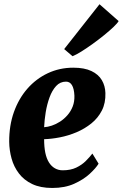

<svg xmlns="http://www.w3.org/2000/svg" viewBox="-20 -898 594 929"><path d="M457 -106Q444 -84.5 414.2 -57Q384.5 -29.5 339.2 -9Q294 11.5 233 11.5Q175.5 11.5 135.8 -7.5Q96 -26.5 71.5 -58.8Q47 -91 36 -130.8Q25 -170.5 24.5 -212Q24 -290 47.2 -355.5Q70.5 -421 112.5 -469Q154.5 -517 211.5 -543.8Q268.5 -570.5 334.5 -570.5Q388.5 -570.5 422.5 -554.2Q456.5 -538 472.8 -510.2Q489 -482.5 490 -448Q491.5 -399.5 472.8 -363Q454 -326.5 422 -300.8Q390 -275 350.5 -258.2Q311 -241.5 270 -233.5Q229 -225.5 193.5 -224.5Q193.5 -187 199.2 -159Q205 -131 216.8 -112.2Q228.5 -93.5 245.5 -83.8Q262.5 -74 283.5 -74Q321.5 -74 348.8 -87Q376 -100 395 -119Q414 -138 427 -155ZM299.5 -503Q271 -503 251.5 -481.8Q232 -460.5 219.8 -427Q207.5 -393.5 201.2 -355.2Q195 -317 193.5 -282.5Q210.5 -283.5 230.8 -290.2Q251 -297 270.5 -309.5Q290 -322 306.2 -340.5Q322.5 -359 331.8 -382.8Q341 -406.5 340 -435.5Q338.5 -469 328.2 -486Q318 -503 299.5 -503ZM290.5 -660.5 461.5 -877.5 554 -796Q548.5 -786 529.8 -768Q511 -750 484.5 -728.5Q458 -707 429.2 -686.2Q400.5 -665.5 374.5 -649.2Q348.5 -633 331 -626Z"/></svg>

Font: Merriweather 20pt Black
Style: Italic
Weight: 900
Italic angle: -7.8°
Version: Version 2.101